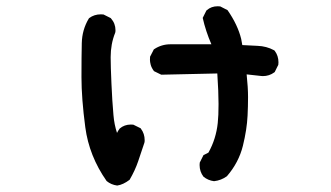

<svg xmlns="http://www.w3.org/2000/svg" viewBox="-20 -486 1040 604"><path d="M315.4 83.5Q260.3 4.9 248.3 -85.7Q236.3 -176.3 236.3 -242.9Q236.3 -309.6 237.3 -350.8Q238.3 -392.1 258.8 -426.8L259.8 -428.2L260.7 -429.2Q276.4 -440.9 297.4 -440.9Q300.8 -440.9 305.7 -440.4L328.1 -429.2L329.1 -428.2Q343.3 -412.1 343.3 -391.1Q343.3 -384.8 342.3 -382.8Q328.1 -347.7 328.1 -306.2Q328.1 -278.3 330.6 -222.9Q333 -167.5 336.9 -124Q339.4 -94.2 348.1 -67.9Q351.1 -74.2 356.4 -81.5Q371.1 -94.2 391.6 -94.2Q394.5 -94.2 399.4 -93.8L422.4 -82.5L423.3 -81.1Q435.1 -65.4 435.1 -44.9Q435.1 -38.6 434.1 -36.6Q424.3 -7.3 414.6 21.5Q404.8 50.3 387.7 79.6Q367.2 95.2 348.6 97.7Q329.6 95.2 315.4 83.5ZM755.9 -252Q760.3 -210.4 760.3 -180.7Q760.3 -150.9 758.8 -122.1Q756.8 -79.1 744.1 -27.3Q731 25.4 693.8 68.4Q675.8 81.5 653.3 84Q634.3 81.5 620.1 69.8Q607.9 53.7 607.9 33.2Q607.9 30.3 608.4 25.4L620.1 2L635.7 -5.9Q659.7 -48.8 665 -99.1Q667.5 -121.6 667.5 -158.9Q667.5 -196.3 663.6 -254.9L487.3 -251L464.4 -262.2Q456.5 -272.9 454.1 -282.2Q451.7 -291.5 451.7 -297.4Q451.7 -303.2 452.1 -307.6L463.9 -330.6L465.3 -331.5Q488.3 -346.7 516.1 -346.7Q519.5 -346.7 522.9 -346.7H645Q627 -388.2 617.7 -429.7L629.4 -453.1L630.9 -454.1Q644.5 -466.3 665 -466.3Q668 -466.3 672.9 -465.8L695.8 -454.1Q728 -407.7 738.8 -363.3Q740.7 -354 742.2 -344.2Q766.1 -342.8 790 -341.8Q818.4 -340.8 841.8 -328.1L843.3 -327.1L844.2 -326.2Q856 -310.5 856 -290Q856 -287.1 855.5 -282.2L844.2 -259.3L842.8 -258.3Q827.1 -246.6 806.6 -246.6Q803.7 -246.6 800.3 -247.1Z"/></svg>

Font: Bakudai
Style: Bold
Weight: 700
Version: Version 1.48